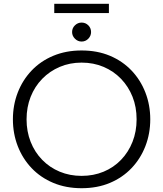

<svg xmlns="http://www.w3.org/2000/svg" viewBox="-20 -979 860 1012"><path d="M410 13Q328 13 261 -15Q194 -43 146.5 -93Q99 -143 73.5 -209Q48 -275 48 -350Q48 -425 73.5 -491Q99 -557 146.5 -607Q194 -657 261 -685Q328 -713 410 -713Q493 -713 559.5 -685Q626 -657 673.5 -607Q721 -557 746.5 -491Q772 -425 772 -350Q772 -275 746.5 -209Q721 -143 673.5 -93Q626 -43 559.5 -15Q493 13 410 13ZM410 -52Q473 -52 526 -74Q579 -96 618 -136.5Q657 -177 678.5 -231.5Q700 -286 700 -350Q700 -415 678.5 -469Q657 -523 618 -563.5Q579 -604 526 -626.5Q473 -649 410 -649Q348 -649 295 -626.5Q242 -604 202.5 -563.5Q163 -523 141.5 -468.5Q120 -414 120 -350Q120 -286 141.5 -231.5Q163 -177 202.5 -136.5Q242 -96 295 -74Q348 -52 410 -52ZM410 -760Q390 -760 375 -775Q360 -790 360 -810Q360 -831 375 -845.5Q390 -860 410 -860Q431 -860 445.5 -845.5Q460 -831 460 -810Q460 -790 445.5 -775Q431 -760 410 -760ZM266 -910V-959H554V-910Z"/></svg>

Font: MuseoModerno Thin Light
Style: Regular
Weight: 300
Version: Version 1.003